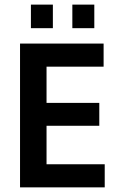

<svg xmlns="http://www.w3.org/2000/svg" viewBox="-20 -808 502 828"><path d="M431.6 0V-99.6H180.7V-265.6H408.2V-364.3H180.7V-520.5H426.8V-620.1H66.4V0ZM208 -686.5V-788.1H113.3V-686.5ZM386.7 -686.5V-788.1H292V-686.5Z"/></svg>

Font: Gemunu Libre
Style: Bold
Weight: 700
Designer: Pushpananda Ekanayake, Sol Matas, Kosala Senevirathne
Foundry: Mooniak
Version: Version 1.001